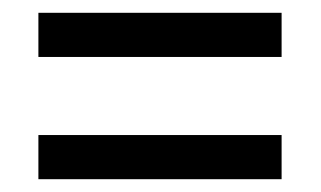

<svg xmlns="http://www.w3.org/2000/svg" viewBox="-20 -507 501 300"><path d="M40 -487V-418H420V-487ZM40 -296V-227H420V-296Z"/></svg>

Font: Noto Serif Sinhala ExtraCondensed
Style: Bold
Weight: 700
Width: 2
Designer: Jelle Bosma - Monotype Design Team
Foundry: Monotype Imaging Inc.
Version: Version 2.007